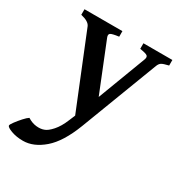

<svg xmlns="http://www.w3.org/2000/svg" viewBox="-194 -567 863 923"><g transform="rotate(30 237.5 -106.0)"><path d="M66.9 241.7Q29.8 241.7 1 231Q-27.8 220.2 -27.8 210.9Q-27.8 205.6 -15.4 188.7Q-2.9 171.9 12.9 154.3Q28.8 136.7 39.1 130.4Q63 145.5 87.2 148.2Q111.3 150.9 129.4 144Q147.5 138.2 170.2 112.5Q192.9 86.9 210 44.9L224.1 11.2L61.5 -390.1Q52.7 -413.1 7.3 -423.3V-454.1H217.8V-423.3Q180.2 -418.5 171.9 -412.1Q163.6 -405.8 169.9 -390.1L277.3 -123L378.4 -390.1Q383.8 -404.8 376.5 -411.4Q369.1 -418 334.5 -423.3V-454.1H495.1V-423.3Q465.8 -416.5 456.3 -410.4Q446.8 -404.3 441.4 -390.1L278.3 37.6Q236.8 145.5 180.9 193.6Q125 241.7 66.9 241.7Z"/></g></svg>

Font: David Libre Medium
Style: Regular
Weight: 500
Designer: Ismar David, J. Victor Gaultney, Annie Olsen and Meir Sadan
Foundry: Monotype Imaging Inc. & SIL International
Version: Version 1.100; ttfautohint (v1.8.4.7-5d5b)